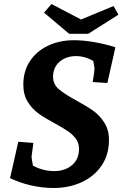

<svg xmlns="http://www.w3.org/2000/svg" viewBox="-20 -920 618 955"><path d="M30 -34 71 -215 146 -209 137 -141Q137 -131 144 -96Q194 -69 250 -69Q303 -69 338 -98.5Q373 -128 373 -180Q373 -208 357.5 -229.5Q342 -251 318.5 -267Q295 -283 255 -305Q204 -332 172 -355Q140 -378 118 -413.5Q96 -449 96 -499Q96 -566 129 -616Q162 -666 219.5 -693Q277 -720 348 -720Q394 -720 449 -710.5Q504 -701 554 -685L514 -507L441 -512Q450 -564 450 -578Q450 -583 444 -617Q402 -641 359 -641Q309 -641 276.5 -613Q244 -585 244 -538Q244 -501 272.5 -476.5Q301 -452 360 -420Q413 -391 444.5 -368.5Q476 -346 499 -310Q522 -274 522 -224Q522 -150 485 -96Q448 -42 385.5 -13.5Q323 15 248 15Q190 15 133.5 2Q77 -11 30 -34ZM383 -823 545 -890 569 -847 419 -752H324L199 -857L236 -900Z"/></svg>

Font: Andada Pro ExtraBold
Style: Italic
Weight: 800
Italic angle: -6.99998°
Designer: Carolina Giovagnoli
Foundry: Huerta Tipografica
Version: Version 3.005; ttfautohint (v1.8.4)